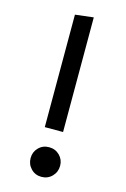

<svg xmlns="http://www.w3.org/2000/svg" viewBox="-117 -804 573 872"><g transform="rotate(15 169.5 -368.5)"><path d="M211.9 -749V-210H126V-738.8ZM168.9 -127Q198.7 -127 218.8 -106.9Q238.8 -86.9 238.8 -58.1Q238.8 -28.8 218.8 -8.3Q198.7 12.2 168.9 12.2Q139.6 12.2 119.9 -8.3Q100.1 -28.8 100.1 -58.1Q100.1 -86.9 119.9 -106.9Q139.6 -127 168.9 -127Z"/></g></svg>

Font: FiraGO
Style: Regular
Weight: 400
Designer: bBox Type
Foundry: bBox Type GmbH
Version: Version 1.001;PS 001.001;hotconv 1.0.88;makeotf.lib2.5.64775